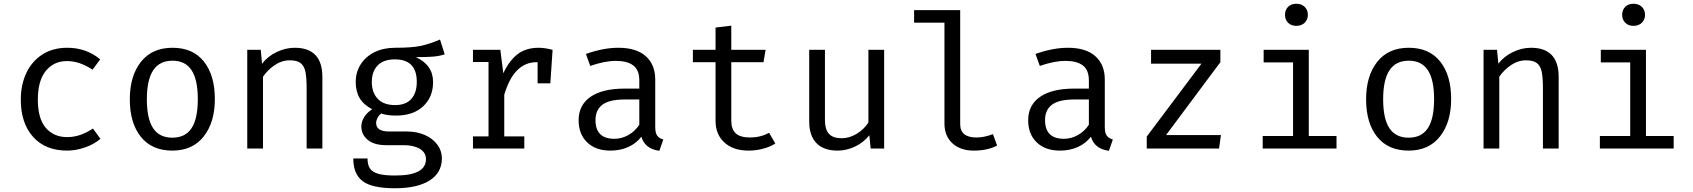

<svg xmlns="http://www.w3.org/2000/svg" viewBox="-20 -793 9040 1025"><path d="M476 -107 516 -52Q483 -23 434 -6Q385 11 339 11Q222 11 156.5 -62.5Q91 -136 91 -261Q91 -340 120.5 -403Q150 -466 206 -502Q262 -538 339 -538Q441 -538 515 -476L474 -421Q405 -467 338 -467Q267 -467 224.5 -414.5Q182 -362 182 -261Q182 -160 224.5 -110.5Q267 -61 339 -61Q408 -61 476 -107Z M1127 -264Q1127 -140 1067.5 -64.5Q1008 11 900 11Q791 11 732 -62.5Q673 -136 673 -263Q673 -388 732.5 -463Q792 -538 901 -538Q1010 -538 1068.5 -464.5Q1127 -391 1127 -264ZM764 -263Q764 -159 797.5 -108.5Q831 -58 900 -58Q969 -58 1002.5 -108.5Q1036 -159 1036 -264Q1036 -368 1002.5 -418.5Q969 -469 901 -469Q832 -469 798 -418Q764 -367 764 -263Z M1300 -527H1372L1379 -453Q1410 -493 1457.5 -515.5Q1505 -538 1553 -538Q1701 -538 1701 -382V0H1617V-320Q1617 -379 1610.5 -410Q1604 -441 1585 -456Q1566 -471 1527 -471Q1484 -471 1446 -445Q1408 -419 1384 -383V0H1300Z M2354 -503Q2324 -493 2289 -490.5Q2254 -488 2200 -488Q2292 -446 2292 -355Q2292 -275 2239 -225.5Q2186 -176 2094 -176Q2047 -176 2015 -187Q2003 -178 1995.5 -164Q1988 -150 1988 -136Q1988 -91 2058 -91H2153Q2205 -91 2247.5 -72.5Q2290 -54 2314.5 -21Q2339 12 2339 52Q2339 129 2273.5 170.5Q2208 212 2088 212Q1966 212 1916 174Q1866 136 1866 53H1942Q1942 86 1954.5 105.5Q1967 125 1998.5 134.5Q2030 144 2088 144Q2173 144 2213.5 122Q2254 100 2254 57Q2254 21 2221 1.5Q2188 -18 2136 -18H2042Q1977 -18 1943 -46.5Q1909 -75 1909 -118Q1909 -143 1924 -167.5Q1939 -192 1967 -210Q1922 -233 1900.5 -268.5Q1879 -304 1879 -355Q1879 -408 1905.5 -449.5Q1932 -491 1979.5 -514.5Q2027 -538 2089 -538Q2179 -538 2226 -548Q2273 -558 2329 -582ZM1965 -355Q1965 -299 1996.5 -265.5Q2028 -232 2090 -232Q2146 -232 2175.5 -264.5Q2205 -297 2205 -356Q2205 -476 2088 -476Q2027 -476 1996 -443.5Q1965 -411 1965 -355Z M2930 -527 2918 -348H2850V-461H2845Q2723 -461 2672 -287V-65H2779V0H2505V-65H2588V-462H2505V-527H2651L2667 -402Q2699 -470 2743.5 -504Q2788 -538 2856 -538Q2888 -538 2930 -527Z M3521 -48 3500 12Q3423 2 3404 -63Q3376 -27 3333.5 -8Q3291 11 3239 11Q3160 11 3114.5 -33Q3069 -77 3069 -151Q3069 -232 3132.5 -276Q3196 -320 3315 -320H3393V-363Q3393 -419 3361 -443.5Q3329 -468 3268 -468Q3208 -468 3131 -441L3108 -505Q3201 -538 3281 -538Q3377 -538 3427.5 -493Q3478 -448 3478 -368V-115Q3478 -84 3488 -69.5Q3498 -55 3521 -48ZM3393 -127V-262H3317Q3233 -262 3196 -234Q3159 -206 3159 -152Q3159 -52 3260 -52Q3299 -52 3334.5 -72Q3370 -92 3393 -127Z M3977 11Q3894 11 3847 -32.5Q3800 -76 3800 -147V-461H3679V-527H3800V-646L3884 -656V-527H4067L4056 -461H3884V-148Q3884 -103 3908 -81Q3932 -59 3985 -59Q4039 -59 4086 -84L4119 -27Q4092 -9 4053.5 1Q4015 11 3977 11Z M4384 -153Q4384 -102 4405.5 -78.5Q4427 -55 4473 -55Q4515 -55 4554 -79Q4593 -103 4616 -139V-527H4700V0H4628L4621 -71Q4590 -32 4544.5 -10.5Q4499 11 4452 11Q4377 11 4338.5 -29Q4300 -69 4300 -144V-527H4384Z M5106 -130Q5106 -59 5193 -59Q5234 -59 5281 -77L5303 -16Q5253 11 5178 11Q5107 11 5064.5 -28Q5022 -67 5022 -134V-672H4860V-739H5106Z M5921 -48 5900 12Q5823 2 5804 -63Q5776 -27 5733.5 -8Q5691 11 5639 11Q5560 11 5514.5 -33Q5469 -77 5469 -151Q5469 -232 5532.5 -276Q5596 -320 5715 -320H5793V-363Q5793 -419 5761 -443.5Q5729 -468 5668 -468Q5608 -468 5531 -441L5508 -505Q5601 -538 5681 -538Q5777 -538 5827.5 -493Q5878 -448 5878 -368V-115Q5878 -84 5888 -69.5Q5898 -55 5921 -48ZM5793 -127V-262H5717Q5633 -262 5596 -234Q5559 -206 5559 -152Q5559 -52 5660 -52Q5699 -52 5734.5 -72Q5770 -92 5793 -127Z M6498 -72 6488 0H6102V-64L6394 -453H6125V-527H6495V-461L6205 -72Z M6962 -714Q6962 -688 6945 -671.5Q6928 -655 6900 -655Q6873 -655 6856.5 -671.5Q6840 -688 6840 -714Q6840 -740 6856.5 -756.5Q6873 -773 6900 -773Q6928 -773 6945 -756.5Q6962 -740 6962 -714ZM6967 -67H7115V0H6721V-67H6883V-460H6726V-527H6967Z M7727 -264Q7727 -140 7667.5 -64.5Q7608 11 7500 11Q7391 11 7332 -62.5Q7273 -136 7273 -263Q7273 -388 7332.5 -463Q7392 -538 7501 -538Q7610 -538 7668.5 -464.5Q7727 -391 7727 -264ZM7364 -263Q7364 -159 7397.5 -108.5Q7431 -58 7500 -58Q7569 -58 7602.5 -108.5Q7636 -159 7636 -264Q7636 -368 7602.5 -418.5Q7569 -469 7501 -469Q7432 -469 7398 -418Q7364 -367 7364 -263Z M7900 -527H7972L7979 -453Q8010 -493 8057.5 -515.5Q8105 -538 8153 -538Q8301 -538 8301 -382V0H8217V-320Q8217 -379 8210.5 -410Q8204 -441 8185 -456Q8166 -471 8127 -471Q8084 -471 8046 -445Q8008 -419 7984 -383V0H7900Z M8762 -714Q8762 -688 8745 -671.5Q8728 -655 8700 -655Q8673 -655 8656.5 -671.5Q8640 -688 8640 -714Q8640 -740 8656.5 -756.5Q8673 -773 8700 -773Q8728 -773 8745 -756.5Q8762 -740 8762 -714ZM8767 -67H8915V0H8521V-67H8683V-460H8526V-527H8767Z"/></svg>

Font: Fira Mono
Style: Regular
Weight: 400
Designer: Carrois Corporate & Edenspiekermann AG
Foundry: Carrois Corporate GbR & Edenspiekermann AG
Version: Version 3.206